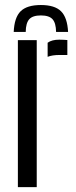

<svg xmlns="http://www.w3.org/2000/svg" viewBox="-20 -764 311 784"><path d="M174.5 -532V-589.5Q191.5 -602 222 -602Q230.5 -602 239.8 -601.5Q249 -601 255 -600.5V-539.5H223Q193.5 -539.5 174.5 -532ZM53 0V-600H130V0ZM147 -743.5Q90 -743.5 64.2 -718Q38.5 -692.5 36 -633.5H85Q85.5 -670 99.5 -685.5Q113.5 -701 147 -701Q180.5 -701 194.5 -685.5Q208.5 -670 209 -633.5H258Q255 -692.5 229.2 -718Q203.5 -743.5 147 -743.5Z"/></svg>

Font: Big Shoulders Stencil Display Medium
Style: Regular
Weight: 500
Designer: Patric King
Foundry: XO Type Co
Version: Version 1.000